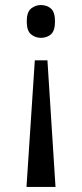

<svg xmlns="http://www.w3.org/2000/svg" viewBox="-20 -561 326 761"><path d="M142 -541Q166 -541 182 -527Q198 -513 198 -476Q198 -439 182 -425Q166 -411 142 -411Q120 -411 103 -425Q86 -439 86 -476Q86 -513 103 -527Q120 -541 142 -541ZM168 -322 200 180H85L118 -322Z"/></svg>

Font: Noto Serif Hebrew ExtraCondensed Medium
Style: Regular
Weight: 500
Width: 2
Designer: Monotype Design Team
Foundry: Monotype Imaging Inc.
Version: Version 2.004; ttfautohint (v1.8.4.7-5d5b)